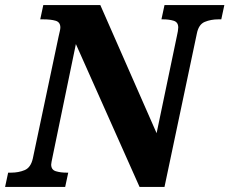

<svg xmlns="http://www.w3.org/2000/svg" viewBox="-43 -734 901 754"><path d="M-23 0 -11 -56H1Q30 -56 54 -66Q78 -76 86 -112L187 -590Q190 -603 192 -612Q194 -621 194 -626Q194 -647 175.5 -652.5Q157 -658 127 -658H115L127 -714H351L572 -211L652 -594Q654 -602 655.5 -611.5Q657 -621 657 -626Q657 -647 639 -652.5Q621 -658 598 -658H591L603 -714H838L826 -658H814Q785 -658 761 -648Q737 -638 730 -602L603 0H505L255 -561L164 -121Q158 -93 158 -88Q158 -67 176.5 -61.5Q195 -56 218 -56H225L213 0Z"/></svg>

Font: Noto Serif SemiCondensed ExtraBold
Style: Italic
Weight: 800
Width: 4
Italic angle: -12°
Designer: Monotype Design Team
Foundry: Monotype Imaging Inc.
Version: Version 2.014; ttfautohint (v1.8.4.7-5d5b)